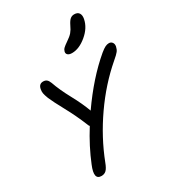

<svg xmlns="http://www.w3.org/2000/svg" viewBox="-234 -1087 1130 1255"><g transform="rotate(-30 330.5 -459.5)"><path d="M391.1 -749Q370.1 -749 359.9 -757.6Q349.6 -766.1 352.1 -780.8Q355.5 -794.9 365.5 -804.7Q375.5 -814.5 399.9 -831.1Q429.2 -850.6 443.6 -867.4Q458 -884.3 471.2 -913.1Q484.9 -940.9 497.8 -951.4Q510.7 -961.9 527.8 -961.9Q553.7 -961.9 564 -945.6Q574.2 -929.2 568.8 -902.8Q557.1 -842.8 501 -795.9Q444.8 -749 391.1 -749ZM155.8 43Q95.7 43 136.2 -54.2Q181.2 -166 252 -278.8Q245.6 -285.2 242.2 -296.9Q209 -378.4 166 -457.3Q123 -536.1 106.9 -574.2Q96.2 -602.1 93.8 -616.2Q91.3 -630.4 94.2 -646Q100.1 -683.1 132.8 -683.1Q148.9 -683.1 159.2 -674.8Q169.4 -666.5 176.8 -647Q199.2 -582.5 241.7 -504.4Q284.2 -426.3 307.1 -362.8Q430.2 -539.1 564 -651.9Q587.9 -671.4 602.1 -678.2Q616.2 -685.1 629.9 -685.1Q645.5 -685.1 654.5 -673.3Q663.6 -661.6 660.2 -643.1Q656.2 -623.5 646 -609.9Q635.7 -596.2 602.1 -567.9Q479.5 -462.4 379.9 -319.6Q280.3 -176.8 220.2 -21Q206.5 15.6 192.1 29.3Q177.7 43 155.8 43Z"/></g></svg>

Font: Shantell Sans Bouncy
Style: Italic
Weight: 400
Italic angle: -11.31°
Designer: Stephen Nixon, Anya Danilova, Shantell Martin
Foundry: Arrow Type
Version: Version 1.006;[9816181b4]